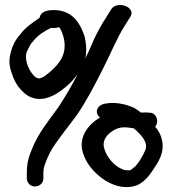

<svg xmlns="http://www.w3.org/2000/svg" viewBox="-20 -702 682 766"><path d="M482 -23C478 -23 472 -24 467 -28H465C433 -43 408 -73 397 -106C386 -136 402 -159 420 -173C436 -185 452 -194 476 -194C488 -194 501 -192 514 -190L524 -181C543 -163 562 -143 563 -118L561 -106C551 -81 532 -49 515 -34H514C501 -23 501 -21 485 -23ZM582 -252H581C567 -254 555 -253 542 -253C533 -261 522 -267 513 -273H512C490 -283 455 -293 420 -291H419L402 -289C396 -288 384 -286 375 -277C361 -263 365 -244 379 -233C332 -206 291 -154 311 -92C322 -56 344 -27 373 -2C402 24 462 59 524 38C553 27 574 1 589 -22C609 -52 640 -93 625 -148C622 -162 612 -183 599 -196C615 -215 606 -248 582 -252ZM119 42C135 42 153 31 153 10V-13C153 -26 156 -37 160 -48C169 -75 184 -105 202 -130C228 -167 257 -203 286 -242C324 -297 357 -361 388 -422C418 -480 447 -552 478 -600L500 -635C525 -674 446 -702 423 -664L402 -630C386 -606 370 -577 354 -543C344 -518 332 -493 320 -468C323 -479 324 -491 324 -504C324 -520 322 -537 318 -554V-555C305 -594 283 -644 227 -658C204 -664 143 -668 138 -631C114 -614 86 -597 64 -569C43 -545 29 -522 21 -485C14 -455 19 -430 28 -407C39 -371 62 -338 93 -319C156 -284 220 -335 251 -363C265 -374 277 -390 289 -405C266 -359 239 -314 212 -273C172 -218 134 -172 109 -111C96 -80 87 -54 87 -14V9C87 26 100 42 119 42ZM101 -523C103 -528 108 -533 114 -539V-540C132 -561 154 -577 184 -591C193 -590 203 -589 216 -594C228 -577 238 -547 238 -520C238 -476 215 -448 186 -421C169 -406 152 -391 136 -389C134 -389 131 -390 125 -392C101 -406 69 -468 91 -504Z"/></svg>

Font: Stray Cat
Style: ExBdExt
Weight: 800
Version: Version 1.0